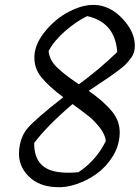

<svg xmlns="http://www.w3.org/2000/svg" viewBox="-20 -762 572 786"><path d="M532 -575Q532 -546 518 -527Q504 -508 494.5 -498.5Q485 -489 465 -474Q445 -459 431.5 -449.5Q418 -440 389 -421Q360 -402 343 -390Q405 -347 438.5 -306Q472 -265 470 -214.5Q468 -164 441 -121Q414 -78 375.5 -50.5Q337 -23 292.5 -8Q248 7 210 4Q139 2 96.5 -41Q54 -84 58 -143Q62 -202 95 -239.5Q128 -277 239 -364Q181 -407 149.5 -445.5Q118 -484 121 -534.5Q124 -585 167 -636.5Q210 -688 266 -716Q392 -780 481 -686Q532 -632 532 -575ZM413 -184Q411 -211 388.5 -239.5Q366 -268 343.5 -286Q321 -304 277 -336Q174 -248 120 -177Q119 -108 161.5 -78Q204 -48 301 -57Q373 -104 413 -184ZM303 -417Q383 -475 460 -549Q451 -671 337 -696Q293 -675 247 -635Q201 -595 179 -553Q182 -517 213 -486.5Q244 -456 303 -417Z"/></svg>

Font: Tillana
Style: Regular
Weight: 400
Designer: Lipi Raval (Devanagari, Latin), Jonny Pinhorn (Latin)
Foundry: Indian Type Foundry
Version: Version 2.003;PS 1.0;hotconv 1.0.79;makeotf.lib2.5.61930; tt